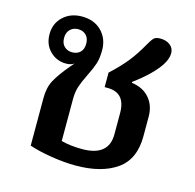

<svg xmlns="http://www.w3.org/2000/svg" viewBox="-88 -649 766 754"><g transform="rotate(15 294.5 -272.0)"><path d="M92 -16V-210Q92 -253 108.5 -283Q125 -313 161 -356L175 -372Q162 -363 142 -363Q104 -363 77 -389.5Q50 -416 50 -458Q50 -502 80 -530Q110 -558 156 -558Q206 -558 236 -527.5Q266 -497 266 -450Q266 -417 258.5 -394.5Q251 -372 235 -340Q220 -310 212.5 -287.5Q205 -265 205 -234V-65Q243 -55 290 -55Q398 -55 398 -144V-230Q398 -313 325 -313H313V-372Q352 -408 378 -440Q404 -472 431 -520Q441 -538 449 -546Q457 -554 475 -554Q500 -554 515.5 -541.5Q531 -529 531 -509Q531 -486 514 -460Q483 -413 412 -361V-357Q458 -351 484 -321Q510 -291 510 -246V-166Q510 -72 448.5 -29Q387 14 282 14Q237 14 183.5 5.5Q130 -3 92 -16ZM199 -459Q199 -481 186.5 -493.5Q174 -506 154 -506Q135 -506 122 -493.5Q109 -481 109 -459Q109 -436 122 -424Q135 -412 154 -412Q174 -412 186.5 -424Q199 -436 199 -459Z"/></g></svg>

Font: Maitree Semibold
Style: Regular
Weight: 600
Designer: CadsonDemak Team
Foundry: CadsonDemak
Version: Version 1.000